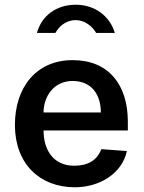

<svg xmlns="http://www.w3.org/2000/svg" viewBox="-20 -781 610 811"><path d="M465 -642C445 -710 384 -761 300 -761C218 -761 156 -715 136 -642H214C228 -667 256 -696 300 -696C338 -696 370 -670 386 -642ZM164 -230H520V-267C520 -423 439 -527 287 -527C133 -527 43 -412 43 -253C43 -90 147 10 296 10C400 10 495 -47 516 -143L408 -151C389 -102 350 -81 293 -81C210 -81 164 -142 164 -230ZM164 -306C164 -372 206 -439 287 -439C367 -439 406 -381 406 -306Z"/></svg>

Font: United Sans SemiBold
Style: Regular
Weight: 600
Designer: Pablo Impallari, Rodrigo Fuenzalida (Modified by Dan O. Williams)
Version: Version 1.000;PS 001.000;hotconv 1.0.88;makeotf.lib2.5.64775